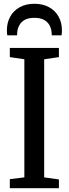

<svg xmlns="http://www.w3.org/2000/svg" viewBox="-20 -997 364 1017"><path d="M109 -57.5V-683L32 -694.5V-743H292V-694.5L214 -683V-57.5L292 -46.5V0H32V-48ZM162.5 -977Q206.5 -977 239.2 -959.2Q272 -941.5 290 -909.5Q308 -877.5 308 -836.5Q308 -829.5 307.5 -823.2Q307 -817 306 -810H254Q254 -814 253.8 -818.8Q253.5 -823.5 253 -828.5Q251 -847 241.8 -864Q232.5 -881 213.2 -891.8Q194 -902.5 162 -902.5Q130 -902.5 111 -891.8Q92 -881 82.8 -864Q73.5 -847 71.5 -828.5Q71 -823.5 70.8 -818.8Q70.5 -814 70.5 -810H18.5Q17.5 -817 17 -823.2Q16.5 -829.5 16.5 -836.5Q16.5 -877.5 34.5 -909.5Q52.5 -941.5 85.2 -959.2Q118 -977 162.5 -977Z"/></svg>

Font: Merriweather 24pt SemiCondensed
Style: Regular
Weight: 400
Width: 4
Designer: Eben Sorkin
Foundry: Eben Sorkin
Version: Version 2.100